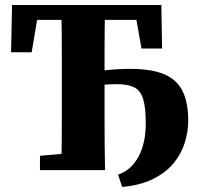

<svg xmlns="http://www.w3.org/2000/svg" viewBox="-20 -677 788 764"><path d="M24 -469 28 -657H622L625 -484H543L513 -653L583 -598H66L137 -653L106 -469ZM223 0Q225 -51 225.5 -101.5Q226 -152 226 -204Q226 -256 226 -307V-350Q226 -402 226 -453Q226 -504 225.5 -555.5Q225 -607 223 -657H398Q397 -608 396.5 -557Q396 -506 396 -456.5Q396 -407 396 -360V-308Q396 -256 396 -205Q396 -154 396.5 -103Q397 -52 398 0ZM466 67 450 18Q502 0 531 -53.5Q560 -107 560 -186Q560 -250 549.5 -283.5Q539 -317 514 -329.5Q489 -342 447 -342Q405 -342 375.5 -337.5Q346 -333 318 -325V-384Q345 -390 372.5 -394Q400 -398 430.5 -400.5Q461 -403 497 -403Q583 -403 633.5 -381.5Q684 -360 706.5 -314.5Q729 -269 729 -197Q729 -154 715.5 -110Q702 -66 671.5 -28.5Q641 9 590.5 34.5Q540 60 466 67ZM139 0V-57L283 -70H305V0Z"/></svg>

Font: Source Serif 4 18pt
Style: Bold
Weight: 700
Designer: Frank Grießhammer
Foundry: Adobe Systems Incorporated
Version: Version 4.004;hotconv 1.0.116;makeotfexe 2.5.65601